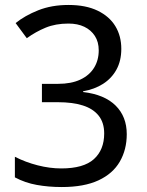

<svg xmlns="http://www.w3.org/2000/svg" viewBox="-20 -744 591 774"><path d="M229 10Q176 10 128.5 1.5Q81 -7 40 -29V-112Q83 -90 132 -77.5Q181 -65 227 -65Q317 -65 358.5 -102.5Q400 -140 400 -206Q400 -250 377.5 -278Q355 -306 313.5 -319Q272 -332 214 -332H149V-406H214Q267 -406 303.5 -423Q340 -440 359 -470.5Q378 -501 378 -541Q378 -575 362.5 -599Q347 -623 320 -636Q293 -649 256 -649Q204 -649 164 -632.5Q124 -616 88 -590L43 -651Q80 -681 134 -702.5Q188 -724 256 -724Q326 -724 373.5 -701Q421 -678 445 -638.5Q469 -599 469 -547Q469 -499 449.5 -463.5Q430 -428 395.5 -406Q361 -384 315 -376V-373Q401 -363 446 -318.5Q491 -274 491 -203Q491 -141 463 -92.5Q435 -44 377 -17Q319 10 229 10Z"/></svg>

Font: ugurmukhi25
Style: Book
Weight: 400
Designer: Jelle Bosma - Monotype Design Team
Foundry: Monotype Imaging Inc.
Version: Version 2.003